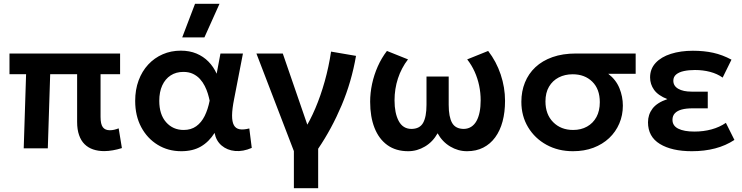

<svg xmlns="http://www.w3.org/2000/svg" viewBox="-20 -782 3913 1012"><path d="M529 14.5Q497 14.5 470.8 5.5Q444.5 -3.5 425.8 -22Q407 -40.5 396.8 -69.8Q386.5 -99 386.5 -139.5V-391H244.5L232 0H105L117.5 -391H30V-500H613V-391H510V-166Q510 -127.5 522 -111.5Q534 -95.5 559 -95.5Q570.5 -95.5 582.2 -98.2Q594 -101 605.5 -105.5L622.5 -1.5Q599 6 575 10.2Q551 14.5 529 14.5Z M935.5 15Q866 15 811 -18.8Q756 -52.5 724.2 -112.2Q692.5 -172 692.5 -250Q692.5 -309 710.5 -357.8Q728.5 -406.5 761.2 -441.8Q794 -477 837.8 -496Q881.5 -515 933 -515Q979 -515 1015.5 -499.8Q1052 -484.5 1078.8 -457.2Q1105.5 -430 1122 -393.5L1142 -500H1260.5L1214 -260Q1203.5 -208 1203.2 -174Q1203 -140 1212.8 -122.2Q1222.5 -104.5 1242.8 -100.8Q1263 -97 1294 -105L1307 -2.5Q1261 17.5 1219.2 13.8Q1177.5 10 1148.2 -14.8Q1119 -39.5 1111 -81.5Q1081.5 -34.5 1039 -9.8Q996.5 15 935.5 15ZM948 -97Q987 -97 1014.2 -116.5Q1041.5 -136 1058.8 -170.8Q1076 -205.5 1085 -251.5Q1081.5 -268.5 1075.5 -288.5Q1069.5 -308.5 1059.2 -328.8Q1049 -349 1033.8 -365.8Q1018.5 -382.5 997 -392.8Q975.5 -403 946.5 -403Q908 -403 879.5 -384.5Q851 -366 835.2 -331.8Q819.5 -297.5 819.5 -250.5Q819.5 -178.5 855.5 -137.8Q891.5 -97 948 -97ZM940.5 -585 1008 -762H1137L1057.5 -585Z M1529 210V14.5L1331.5 -500H1470.5L1617.5 -73.5L1582 -95Q1614 -145 1642 -210.8Q1670 -276.5 1691.5 -353Q1713 -429.5 1725 -510L1856.5 -487.5Q1833 -351 1780.8 -227.2Q1728.5 -103.5 1657 2V210Z M2131.5 15Q2066.5 15 2021.8 -17.2Q1977 -49.5 1954 -108Q1931 -166.5 1931 -245.5Q1931 -292.5 1941.2 -340Q1951.5 -387.5 1971.2 -432Q1991 -476.5 2019.5 -513.5L2130.5 -469Q2113 -446.5 2099.8 -421.2Q2086.5 -396 2077.5 -368.5Q2068.5 -341 2064 -312Q2059.5 -283 2059.5 -253Q2059.5 -185.5 2081.5 -144.2Q2103.5 -103 2148 -102.5Q2192 -102.5 2210 -134.2Q2228 -166 2228 -229.5V-378.5H2345V-229.5Q2345 -166 2363 -134.2Q2381 -102.5 2425 -102.5Q2447 -103 2463.8 -113.8Q2480.5 -124.5 2491.5 -144.2Q2502.5 -164 2508 -191.5Q2513.5 -219 2513.5 -253Q2513.5 -293 2505.5 -331Q2497.5 -369 2481.8 -404Q2466 -439 2442.5 -469L2553 -513.5Q2596 -458 2619 -389.5Q2642 -321 2642 -250.5Q2642 -191 2629 -142.2Q2616 -93.5 2590.2 -58.2Q2564.5 -23 2527.2 -4Q2490 15 2441.5 15Q2394.5 15 2353 -9.8Q2311.5 -34.5 2286.5 -79.5Q2261.5 -34.5 2220 -9.8Q2178.5 15 2131.5 15Z M3000 15Q2922 15 2860.5 -18.8Q2799 -52.5 2763.5 -111.5Q2728 -170.5 2728 -245.5Q2728 -300.5 2746.8 -347Q2765.5 -393.5 2802 -427.8Q2838.5 -462 2892.2 -481Q2946 -500 3016.5 -500H3330.5V-393H3186Q3226.5 -362 3244.8 -317.5Q3263 -273 3263 -225Q3263 -174.5 3244.2 -130.8Q3225.5 -87 3190.8 -54.2Q3156 -21.5 3107.8 -3.2Q3059.5 15 3000 15ZM3001 -97Q3042.5 -97 3074.2 -114.8Q3106 -132.5 3123.8 -165.2Q3141.5 -198 3141.5 -243.5Q3141.5 -312.5 3101.8 -351.5Q3062 -390.5 2998.5 -390.5Q2957.5 -390.5 2925 -373.8Q2892.5 -357 2873.8 -325.2Q2855 -293.5 2855 -247.5Q2855 -179 2895.8 -138Q2936.5 -97 3001 -97Z M3626.5 15Q3521 15 3458.2 -23.2Q3395.5 -61.5 3395.5 -137.5Q3395.5 -178 3419.2 -209.5Q3443 -241 3497.5 -259.5Q3448.5 -279 3427.5 -308.5Q3406.5 -338 3406.5 -374Q3406.5 -419 3435.8 -450.5Q3465 -482 3516.2 -498.2Q3567.5 -514.5 3632 -514.5Q3690.5 -514.5 3739.2 -503.8Q3788 -493 3835.5 -467.5L3789 -373Q3760 -393.5 3722.8 -403.2Q3685.5 -413 3643 -413Q3610.5 -413 3584.8 -407.5Q3559 -402 3544 -389.5Q3529 -377 3529 -356.5Q3529 -329 3555 -314Q3581 -299 3625 -299H3710.5V-211H3629Q3597 -211 3573.5 -204.8Q3550 -198.5 3537.2 -185Q3524.5 -171.5 3524.5 -150.5Q3524.5 -119 3555 -103.8Q3585.5 -88.5 3640 -88.5Q3688 -88.5 3730.2 -100Q3772.5 -111.5 3806 -134.5L3851 -44.5Q3805.5 -14.5 3749.5 0.2Q3693.5 15 3626.5 15Z"/></svg>

Font: Geologica Roman Medium
Style: Regular
Weight: 500
Designer: Sindre Bremnes, Frode Helland
Foundry: Monokrom Skriftforlag AS
Version: Version 1.010;gftools[0.9.28]